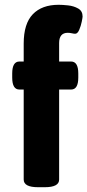

<svg xmlns="http://www.w3.org/2000/svg" viewBox="-20 -780 365 802"><path d="M139 2Q79 2 79 -30V-406H61Q31 -406 31 -456V-473Q31 -523 61 -523H79V-598Q79 -681 117 -720.5Q155 -760 225 -760Q241 -760 264.5 -757.5Q288 -755 306.5 -744.5Q325 -734 325 -711Q325 -707 321.5 -689.5Q318 -672 311 -655.5Q304 -639 294 -639Q289 -639 280 -641Q271 -643 263 -643Q227 -643 227 -600V-523H277Q307 -523 307 -473V-456Q307 -406 277 -406H227V-30Q227 2 167 2Z"/></svg>

Font: Asap
Style: Bold
Weight: 700
Designer: Pablo Cosgaya
Foundry: Omnibus-Type
Version: Version 3.001; ttfautohint (v1.8.3)